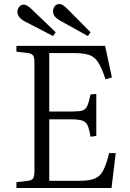

<svg xmlns="http://www.w3.org/2000/svg" viewBox="-20 -939 649 959"><path d="M62 0V-29L121 -36Q140 -39 146 -49Q152 -59 152 -86V-626Q152 -651 146 -661Q140 -671 119 -674L62 -681V-710H505L539 -552L507 -543Q488 -601 469.5 -629Q451 -657 422.5 -665.5Q394 -674 344 -674H226V-382H340Q375 -382 391.5 -387Q408 -392 416 -410Q424 -428 432 -467L461 -470V-260L432 -256Q426 -294 417.5 -312.5Q409 -331 390.5 -337Q372 -343 335 -343H226V-36H378Q426 -36 453 -47Q480 -58 495.5 -87.5Q511 -117 525 -174H558L537 0ZM419 -759 282 -835Q264 -845 254.5 -856Q245 -867 245 -883Q245 -897 253.5 -908Q262 -919 277 -919Q292 -919 314 -897L432 -778ZM245 -759 104 -832Q67 -852 67 -880Q67 -894 76 -905Q85 -916 99 -916Q114 -916 137 -894L258 -778Z"/></svg>

Font: Literata 36pt Light
Style: Regular
Weight: 300
Designer: Latin by Veronika Burian and Jose Scaglione. Greek by Irene Vlachou. Cyrillic by Vera Evstafieva.
Foundry: TypeTogether
Version: Version 3.002